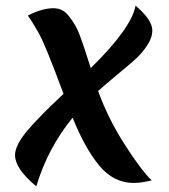

<svg xmlns="http://www.w3.org/2000/svg" viewBox="-20 -615 595 677"><path d="M451 30Q381 30 330.5 -30.5Q280 -91 236 -200Q148 -92 108 42Q33 -20 33 -68Q33 -103 76.5 -154.5Q120 -206 204 -284Q140 -457 116.5 -498.5Q93 -540 78 -560Q128 -586 169 -586Q202 -586 223 -558Q248 -527 261 -491.5Q274 -456 280.5 -435.5Q287 -415 300 -375Q443 -515 458 -595Q517 -545 517 -508Q517 -482 499 -455Q481 -428 461 -409.5Q441 -391 395.5 -353.5Q350 -316 326 -294Q361 -197 420 -105Q479 -13 515 21Q479 30 451 30Z"/></svg>

Font: Merienda One
Style: Regular
Weight: 400
Designer: Eduardo Rodriguez Tunni
Foundry: Eduardo Rodriguez Tunni
Version: Version 1.001